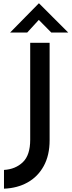

<svg xmlns="http://www.w3.org/2000/svg" viewBox="-20 -986 431 1157"><path d="M279 -141Q279 -50 243.5 14.5Q208 79 146 113.5Q84 148 4 151V38Q73 34 117.5 -8.5Q162 -51 162 -144V-728H279ZM289 -790 202 -878 232 -886 144 -790H41L214 -966H215L391 -790Z"/></svg>

Font: Josefin Sans Thin SemiBold
Style: Regular
Weight: 600
Version: Version 2.000